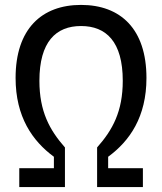

<svg xmlns="http://www.w3.org/2000/svg" viewBox="-20 -762 660 782"><path d="M310 -656C412.5 -656 480 -592 480 -433C480 -308 438.5 -232.5 375.5 -161.5V0H562V-77H420.5V-123.5C508.5 -188 576.5 -286 576.5 -444.5C576.5 -644.5 470.5 -742 310 -742C150 -742 43.5 -644.5 43.5 -444.5C43.5 -286 112 -188 199.5 -123.5V-77H58.5V0H244.5V-161.5C182 -232.5 140.5 -308 140.5 -433C140.5 -592 208 -656 310 -656Z"/></svg>

Font: FontWithASyntaxHighlighterNightOwl
Style: Regular
Weight: 400
Designer: Riley Cran & the Lettermatic Team
Foundry: Lettermatic
Version: Version 1.000 (FontWithASyntaxHighlighterNightOwl)